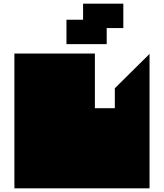

<svg xmlns="http://www.w3.org/2000/svg" viewBox="-20 -1020 890 1040"><path d="M58 0V-730H494V-434H602V-542L790 -728V0H58ZM430 -1000H648V-868H558V-781H340V-913H430V-1000Z"/></svg>

Font: El Pececito
Style: Regular
Weight: 400
Designer: deFharo
Foundry: deFharo
Version: El Pececito Version 1.000